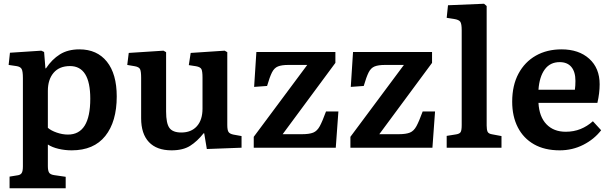

<svg xmlns="http://www.w3.org/2000/svg" viewBox="-20 -787 3256 1023"><path d="M31 216V154L74 147Q89 145 95.5 135Q102 125 102 99V-371Q102 -408 95 -420Q88 -432 67 -435L26 -441L33 -506L200 -517L215 -510L222 -423H225Q257 -471 299.5 -497.5Q342 -524 403 -524Q497 -524 549.5 -458.5Q602 -393 602 -273Q602 -139 541 -62.5Q480 14 362 14Q326 14 292 6Q258 -2 235 -17V98Q235 122 241.5 132.5Q248 143 268 146L330 155V216ZM342 -70Q461 -70 461 -261Q461 -435 353 -435Q296 -435 265.5 -399Q235 -363 235 -303V-106Q252 -91 282.5 -80.5Q313 -70 342 -70Z M894 14Q815 14 773.5 -30Q732 -74 732 -157V-372Q732 -406 726.5 -418Q721 -430 699 -434L658 -441L666 -505L851 -517L865 -509V-193Q865 -129 883 -105Q901 -81 946 -81Q999 -81 1029 -114.5Q1059 -148 1059 -208V-373Q1059 -408 1053 -419Q1047 -430 1025 -434L986 -440L996 -505L1177 -517L1191 -509V-121Q1191 -94 1197.5 -84Q1204 -74 1223 -70L1267 -62V0L1082 7L1068 -77H1065Q1031 -34 993 -10Q955 14 894 14Z M1332 0V-58L1617 -441H1516Q1481 -441 1461 -433Q1441 -425 1429 -401Q1417 -377 1403 -329L1334 -324L1346 -510H1767V-452L1486 -72H1589Q1628 -72 1649 -80.5Q1670 -89 1684 -115Q1698 -141 1717 -193H1783L1769 0Z M1847 0V-58L2132 -441H2031Q1996 -441 1976 -433Q1956 -425 1944 -401Q1932 -377 1918 -329L1849 -324L1861 -510H2282V-452L2001 -72H2104Q2143 -72 2164 -80.5Q2185 -89 2199 -115Q2213 -141 2232 -193H2298L2284 0Z M2360 0V-63L2410 -71Q2429 -74 2434.5 -83.5Q2440 -93 2440 -121V-626Q2440 -660 2432.5 -671Q2425 -682 2399 -686L2360 -692L2367 -759L2559 -767L2573 -755V-118Q2573 -96 2578 -85Q2583 -74 2604 -71L2652 -62V0Z M2962 14Q2882 14 2825.5 -18Q2769 -50 2739 -108.5Q2709 -167 2709 -245Q2709 -332 2742.5 -394.5Q2776 -457 2835 -490.5Q2894 -524 2972 -524Q3064 -524 3119.5 -474Q3175 -424 3175 -338Q3175 -291 3163 -239H2849Q2853 -165 2891.5 -125Q2930 -85 2994 -85Q3037 -85 3073 -99.5Q3109 -114 3139 -141L3183 -93Q3146 -45 3088 -15.5Q3030 14 2962 14ZM2849 -309H3043Q3046 -330 3046 -356Q3046 -404 3024.5 -430Q3003 -456 2962 -456Q2911 -456 2882.5 -417Q2854 -378 2849 -309Z"/></svg>

Font: Literata 12pt SemiBold
Style: Regular
Weight: 600
Designer: Latin by Veronika Burian and Jose Scaglione. Greek by Irene Vlachou. Cyrillic by Vera Evstafieva.
Foundry: TypeTogether
Version: Version 3.002